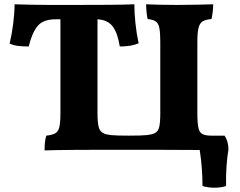

<svg xmlns="http://www.w3.org/2000/svg" viewBox="-20 -699 1121 896"><path d="M188 3Q188 -16 189.5 -32.5Q191 -49 196 -66Q224 -69 238 -77Q252 -85 257 -106.5Q262 -128 262 -170V-609H240Q181 -609 155 -577Q129 -545 114 -482Q90 -482 66.5 -484.5Q43 -487 25 -496Q35 -537 41.5 -588Q48 -639 48 -679Q84 -678 123 -677Q162 -676 212 -676Q262 -676 331 -676Q424 -676 489 -676.5Q554 -677 607 -679Q607 -639 612 -590.5Q617 -542 627 -497Q593 -482 539 -482Q529 -545 506 -575.5Q483 -606 435 -609V-170Q435 -128 440.5 -106.5Q446 -85 463 -77Q474 -71 498.5 -68.5Q523 -66 582 -66Q640 -66 664.5 -68.5Q689 -71 701 -77Q718 -85 723 -106.5Q728 -128 728 -170V-504Q728 -547 723.5 -569Q719 -591 706 -599.5Q693 -608 669 -610Q666 -622 664 -641.5Q662 -661 662 -679Q685 -678 722.5 -677Q760 -676 804 -676Q850 -676 896.5 -677Q943 -678 975 -679Q975 -662 972.5 -642.5Q970 -623 967 -610Q940 -608 926 -599.5Q912 -591 906.5 -569Q901 -547 901 -504V-170Q901 -125 906 -102.5Q911 -80 925.5 -73Q940 -66 967 -66H1028Q1046 -40 1046 -1Q1040 34 1037 78Q1034 122 1035 169Q1012 177 981 177Q950 177 925 169Q925 132 922 89Q919 46 912 1Q842 0 696 0H455Q377 0 325 0.5Q273 1 240.5 1.5Q208 2 188 3Z"/></svg>

Font: Vollkorn ExtraBold
Style: Regular
Weight: 800
Designer: Friedrich Althausen
Foundry: Friedrich Althausen
Version: Version 5.000; ttfautohint (v1.8.3)